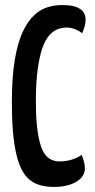

<svg xmlns="http://www.w3.org/2000/svg" viewBox="-20 -730 376 760"><path d="M193 10Q163 10 137 2.5Q111 -5 90.5 -24.5Q70 -44 56 -81Q42 -118 34.5 -177.5Q27 -237 27 -323Q27 -424 38.5 -493Q50 -562 70.5 -605Q91 -648 116.5 -671Q142 -694 170 -702Q198 -710 225 -710Q264 -710 284 -701.5Q304 -693 311.5 -680Q319 -667 319 -654Q319 -638 314.5 -623.5Q310 -609 305 -598Q300 -603 291 -608Q282 -613 270 -617Q258 -621 244 -621Q226 -621 208.5 -614.5Q191 -608 175 -590Q159 -572 147.5 -539Q136 -506 129 -454.5Q122 -403 122 -329Q122 -256 129 -209.5Q136 -163 147.5 -137.5Q159 -112 176.5 -101.5Q194 -91 216 -91Q243 -91 266.5 -99Q290 -107 303 -117Q308 -106 312 -91.5Q316 -77 316 -63Q316 -42 301 -25.5Q286 -9 258 0.5Q230 10 193 10Z"/></svg>

Font: Yanone Kaffeesatz ExtraLight Medium
Style: Regular
Weight: 500
Version: Version 2.003